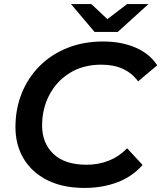

<svg xmlns="http://www.w3.org/2000/svg" viewBox="-20 -914 793 944"><path d="M396 10Q289 10 213 -28Q137 -66 96.5 -133.5Q56 -201 56 -289Q56 -378 86.5 -454.5Q117 -531 174 -588.5Q231 -646 310.5 -678Q390 -710 487 -710Q577 -710 646.5 -680Q716 -650 753 -593L659 -514Q630 -554 585 -575Q540 -596 478 -596Q389 -596 323.5 -555.5Q258 -515 222.5 -447Q187 -379 187 -297Q187 -210 243 -157Q299 -104 406 -104Q464 -104 514.5 -124Q565 -144 605 -185L681 -103Q630 -45 556.5 -17.5Q483 10 396 10ZM445 -757 329 -894H429L508 -820L605 -894H710L559 -757Z"/></svg>

Font: Montserrat SemiBold
Style: Italic
Weight: 600
Italic angle: -11.3°
Designer: Julieta Ulanovsky
Foundry: Julieta Ulanovsky
Version: Version 9.000; ttfautohint (v1.8.4.7-5d5b)